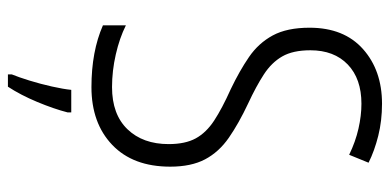

<svg xmlns="http://www.w3.org/2000/svg" viewBox="-270 -494 985 485"><g transform="rotate(90 222.5 -251.5)"><path d="M401 -189Q401 -95 346 -42.5Q291 10 200 10Q110 10 44 -19V-77Q76 -61 117.5 -51.5Q159 -42 200 -42Q269 -42 306.5 -81Q344 -120 344 -185Q344 -227 329.5 -253.5Q315 -280 284.5 -300Q254 -320 205 -342Q159 -364 124 -388Q89 -412 69.5 -448Q50 -484 50 -541Q50 -628 104 -676Q158 -724 242 -724Q285 -724 323 -714.5Q361 -705 391 -690L371 -641Q338 -657 305 -664.5Q272 -672 242 -672Q179 -672 143 -637.5Q107 -603 107 -543Q107 -499 122.5 -472Q138 -445 168 -425.5Q198 -406 241 -386Q292 -362 328 -337Q364 -312 382.5 -277Q401 -242 401 -189ZM264 70Q255 105 237.5 147Q220 189 199 221H168V211Q175 194 183.5 166.5Q192 139 198.5 110Q205 81 207 61H264Z"/></g></svg>

Font: Noto Sans Telugu Condensed Light
Style: Regular
Weight: 300
Width: 3
Designer: Jelle Bosma - Monotype Design Team
Foundry: Monotype Imaging Inc.
Version: Version 2.005; ttfautohint (v1.8.4.7-5d5b)